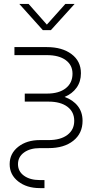

<svg xmlns="http://www.w3.org/2000/svg" viewBox="-20 -756 505 980"><path d="M183.6 204.1Q116.2 204.1 72.8 169.9Q29.3 135.7 29.3 82Q29.3 27.8 72.8 -6.6Q116.2 -41 183.6 -41H228Q289.1 -41 324 -67.4Q358.9 -93.8 358.9 -139.2Q358.9 -185.1 324 -211.2Q289.1 -237.3 228 -237.3H106.4V-278.3H219.7Q280.8 -278.3 315.4 -305.4Q350.1 -332.5 350.1 -379.9Q350.1 -423.8 315.4 -449.2Q280.8 -474.6 219.7 -474.6H53.7V-515.6H219.7Q297.4 -515.6 345.2 -479.7Q393.1 -443.8 393.1 -382.3Q393.1 -339.4 370.8 -308.3Q348.6 -277.3 309.6 -261.2Q352.5 -246.1 377 -214.8Q401.4 -183.6 401.4 -139.2Q401.4 -75.2 354.2 -37.6Q307.1 0 228 0H183.6Q133.3 0 102.5 22.5Q71.8 44.9 71.8 82Q71.8 118.7 102.5 140.9Q133.3 163.1 183.6 163.1H207V204.1ZM126 -735.8 219.2 -630.4 313.5 -735.8H360.4V-735.4L239.7 -602.1H198.7L79.1 -735.4V-735.8Z"/></svg>

Font: Inter Display ExtraLight
Style: Regular
Weight: 200
Designer: Rasmus Andersson
Foundry: rsms
Version: Version 4.000;git-a52131595